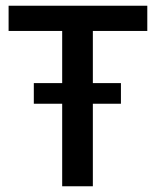

<svg xmlns="http://www.w3.org/2000/svg" viewBox="-20 -650 543 670"><path d="M494 -630V-542H304V-360H402V-288H304V0H197V-288H98V-360H197V-542H10V-630Z"/></svg>

Font: Mukta Mahee Medium
Style: Regular
Weight: 500
Designer: Shuchita Grover, Noopur Datye, Girish Dalvi, Yashodeep Gholap
Foundry: Ek Type
Version: Version 2.538;PS 1.000;hotconv 16.6.51;makeotf.lib2.5.65220;